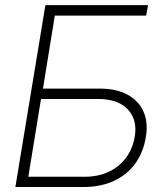

<svg xmlns="http://www.w3.org/2000/svg" viewBox="-20 -748 653 768"><path d="M41.5 0 161.6 -727.5H572.3L564.5 -685.5H199.2L151.9 -393.6H379.4Q445.3 -393.6 489.7 -369.6Q534.2 -345.7 553.7 -302.2Q573.2 -258.8 563.5 -200.7Q553.7 -138.7 521 -93.8Q488.3 -48.8 435.8 -24.4Q383.3 0 314 0ZM93.3 -41H320.8Q375.5 -41.5 417 -61.8Q458.5 -82 484.9 -118.2Q511.2 -154.3 519 -201.7Q530.3 -268.6 491.2 -310.3Q452.1 -352.1 372.1 -352.1H144Z"/></svg>

Font: Inter 28pt ExtraLight
Style: Italic
Weight: 250
Italic angle: -9.3988°
Designer: Rasmus Andersson
Foundry: rsms
Version: Version 4.001;git-66647c0bb